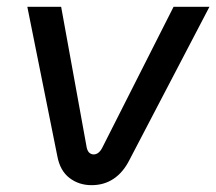

<svg xmlns="http://www.w3.org/2000/svg" viewBox="-20 -530 633 562"><path d="M248 12Q211 12 183.5 -9Q156 -30 148 -72L60 -510H159L234 -97Q237 -86 242.5 -82Q248 -78 254 -78Q269 -78 279 -97L488 -510H593L359 -62Q341 -26 313 -7Q285 12 248 12Z"/></svg>

Font: MuseoModerno
Style: Italic
Weight: 400
Italic angle: -9°
Designer: Pablo Cosgaya, Héctor Gatti, Marcela Romero, and the Authors of The MuseoModerno Project.
Foundry: Omnibus-Type Team
Version: Version 1.003